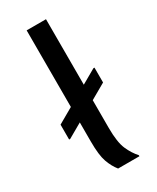

<svg xmlns="http://www.w3.org/2000/svg" viewBox="-175 -720 633 774"><g transform="rotate(-30 141.5 -333.5)"><path d="M133.3 0Q115 -22.5 103.8 -54.2Q92.5 -85.8 92.5 -149.2V-666.7H182.5V-160.8Q182.5 -94.2 197.1 -60.8Q211.7 -27.5 232.5 -5V0ZM20.8 -200V-269.2L249.2 -400H254.2V-330.8L25.8 -200Z"/></g></svg>

Font: Familjen Grotesk GF
Style: Regular
Weight: 400
Designer: Anders Wikstroem, Jonas Baeckman, Matilda Gysing, Kristian Moeller
Foundry: Familjen STHLM AB
Version: Version 2.000; Beta; Release 4; Build 6